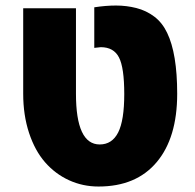

<svg xmlns="http://www.w3.org/2000/svg" viewBox="-20 -662 700 691"><path d="M319.3 -635.7Q360.4 -642.1 397.7 -642.1Q435.1 -642.1 470.7 -633.1Q506.3 -624 535.2 -602.3Q564 -580.6 581.5 -543.9Q617.7 -469.2 617.7 -324.7Q617.7 -166 543.9 -78.4Q470.2 9.3 334.5 9.3Q277.8 9.3 228.3 -13.4Q178.7 -36.1 142.1 -78.1Q105.5 -120.1 84.5 -183.8Q63.5 -247.6 63.5 -324.7V-632.3H253.4V-324.7Q253.4 -142.1 338.9 -142.1Q383.3 -142.1 405.3 -185.3Q427.2 -228.5 427.2 -323.5Q427.2 -418.5 408.2 -455.3Q389.2 -492.2 342.8 -492.2L319.3 -489.7Z"/></svg>

Font: Open Sans Hebrew Extra Bold
Style: Regular
Weight: 800
Foundry: Ascender Corporation, Yanek Iontef
Version: Version 2.001;PS 002.001;hotconv 1.0.70;makeotf.lib2.5.58329